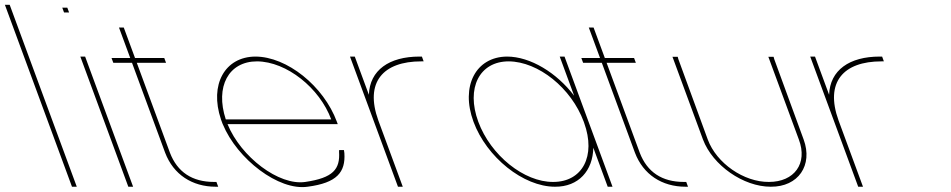

<svg xmlns="http://www.w3.org/2000/svg" viewBox="-214 -789 3969 801"><path d="M-189.9 -759 -193.6 -769H-173.6L-169.9 -759L102.6 -20L106.3 -10H86.3L82.6 -20Z M63.2 -737H53.2L45.8 -757H55.8H56.8H66.8L74.2 -737H64.2ZM124.8 -543 121.1 -553H141.1L144.8 -543L337.6 -20L341.3 -10H321.3L317.6 -20Z M356.7 -527 494.9 -152C525.8 -71 587.9 -30 678.9 -30H688.9L696.3 -10H686.3C587.3 -10 509.5 -61 474.9 -152L336.7 -527H268.7H258.7L251.3 -547H261.3H329.3L286.1 -664L282.4 -674H302.4L306.1 -664L349.3 -547H461.3H471.3L478.7 -527H468.7Z M727.9 -291H1167.7C1119.4 -422 981.8 -532 858.4 -533C739.3 -533 683.1 -427.2 727.9 -291ZM715.3 -271H715.1L711.4 -281L707.7 -291H707.8C659 -436.3 724.3 -552 851.1 -553C983.1 -553 1136.4 -430 1191.4 -281L1195.1 -271H1185.1H735.3C791.1 -134.1 949.9 -13.4 1059.9 -30C1175.7 -47 1205.4 -83 1200.5 -156L1200.9 -163H1220.9L1222.7 -150C1227.8 -71 1192.4 -26 1069.3 -10C948.7 7.6 775.6 -124.9 715.3 -271Z M1324.9 -393.6C1328.5 -496.5 1410 -553 1536.1 -553H1546.1L1553.4 -533H1543.4C1384.9 -533 1306.3 -446.6 1364.4 -286.4L1366 -282L1369.7 -272L1462.6 -20L1466.3 -10H1446.3L1442.6 -20L1349.7 -272L1346 -282C1345.5 -283.4 1345 -284.7 1344.5 -286.1L1249.8 -543L1246.1 -553H1266.1L1269.8 -543Z M1761.4 -281C1706.4 -430 1771.4 -552 1901.1 -553C1998.7 -553 2108.9 -485.1 2181.2 -389.8L2124.8 -543L2121.1 -553H2141.1L2144.8 -543L2239.9 -285C2240.4 -283.7 2240.9 -282.3 2241.4 -281L2337.6 -20L2341.3 -10H2321.3L2317.6 -20L2261.2 -172.9C2259.5 -77.3 2200.2 -9.3 2101.3 -10C1969.3 -10 1816 -133 1761.4 -281ZM1781.4 -281C1833 -141 1972.3 -29 2093.9 -30C2215.7 -30 2273.2 -137.8 2222.9 -276.7L2221.4 -281C2169.4 -422 2031.8 -532 1908.4 -533C1786.4 -533 1729.4 -422 1781.4 -281Z M2316.7 -527 2454.9 -152C2485.8 -71 2547.9 -30 2638.9 -30H2648.9L2656.3 -10H2646.3C2547.3 -10 2469.5 -61 2434.9 -152L2296.7 -527H2228.7H2218.7L2211.3 -547H2221.3H2289.3L2246.1 -664L2242.4 -674H2262.4L2266.1 -664L2309.3 -547H2421.3H2431.3L2438.7 -527H2428.7Z M2594.8 -543 2591.4 -552H2613.4L2616.1 -542L2738.7 -207C2775.2 -108 2889.3 -29 2993.9 -30C3099.9 -30 3156.5 -107 3118.7 -207L2994.8 -543L2991.4 -552H3013.4L3016.1 -542L3138.7 -207C3178.1 -100 3116.7 -9 3001.3 -10C2887.3 -10 2759.5 -99 2718.7 -207Z M3244.9 -393.6C3248.5 -496.5 3330 -553 3456.1 -553H3466.1L3473.4 -533H3463.4C3304.9 -533 3226.3 -446.6 3284.4 -286.4L3286 -282L3289.7 -272L3382.6 -20L3386.3 -10H3366.3L3362.6 -20L3269.7 -272L3266 -282C3265.5 -283.4 3265 -284.7 3264.5 -286.1L3169.8 -543L3166.1 -553H3186.1L3189.8 -543Z"/></svg>

Font: Nordica Plus
Style: NordicaClassicUltraLightOpObl
Weight: 300
Version: Version 1